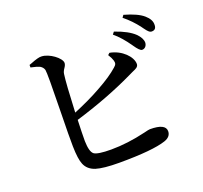

<svg xmlns="http://www.w3.org/2000/svg" viewBox="-131 -927 1136 1074"><g transform="rotate(-20 437.0 -390.0)"><path d="M403 -5C537 -5 629 -14 680 -31C707 -40 720 -56 720 -78C720 -108 689 -123 628 -123C623 -123 612 -121 593 -116C521 -99 452 -90 386 -90C333 -90 299 -95 285 -105C271 -116 264 -142 263 -185C263 -216 264 -257 266 -310C395 -349 514 -394 622 -446C627 -449 635 -452 645 -457C660 -463 669 -468 673 -471C680 -476 684 -483 684 -491C684 -534 632 -589 561 -602L550 -592C560 -577 566 -564 569 -554C574 -537 572 -528 556 -515C528 -490 487 -462 434 -433C383 -404 327 -378 267 -353C272 -468 277 -542 282 -577C283 -587 288 -598 296 -609C303 -619 306 -628 306 -635C306 -664 243 -712 196 -713C183 -714 162 -708 132 -696C125 -694 121 -692 118 -691V-676C142 -671 159 -666 170 -661C182 -654 189 -645 192 -634C195 -620 195 -539 192 -392C190 -283 189 -213 190 -180C191 -129 196 -93 205 -72C215 -47 235 -29 265 -19C294 -10 340 -5 403 -5ZM738 -555C755 -554 768 -568 769 -587C769 -605 759 -624 740 -643C716 -666 678 -687 625 -705L614 -691C642 -668 670 -636 697 -597C698 -596 698 -595 699 -594C716 -569 729 -556 738 -555ZM825 -633C843 -633 852 -643 852 -663C853 -684 842 -704 820 -723C797 -743 760 -760 707 -775L697 -761C728 -736 756 -707 779 -676C781 -673 784 -670 787 -665C796 -653 802 -645 806 -642C812 -636 818 -633 825 -633Z"/></g></svg>

Font: AllPunType SemiBold
Style: Regular
Weight: 600
Version: 1.0